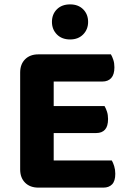

<svg xmlns="http://www.w3.org/2000/svg" viewBox="-20 -854 587 876"><path d="M155 2Q117 2 94.5 -20.5Q72 -43 72 -81V-523Q72 -561 94.5 -583.5Q117 -606 155 -606H486Q492 -596 497 -581Q502 -566 502 -547Q502 -514 487.5 -498Q473 -482 447 -482H225V-370H457Q463 -360 468 -345Q473 -330 473 -311Q473 -278 459 -262.5Q445 -247 419 -247H225V-122H490Q496 -112 501 -96Q506 -80 506 -61Q506 -28 491.5 -13Q477 2 452 2ZM382 -754Q382 -720 359.5 -697Q337 -674 300 -674Q262 -674 239.5 -697Q217 -720 217 -754Q217 -789 239.5 -811.5Q262 -834 300 -834Q337 -834 359.5 -811.5Q382 -789 382 -754Z"/></svg>

Font: Baloo Tammudu 2
Style: Bold
Weight: 700
Designer: Maithili Shingre, Omkar Shende and Ek Type
Foundry: Ek Type
Version: Version 1.640;hotconv 1.0.111;makeotfexe 2.5.65597; ttfautoh